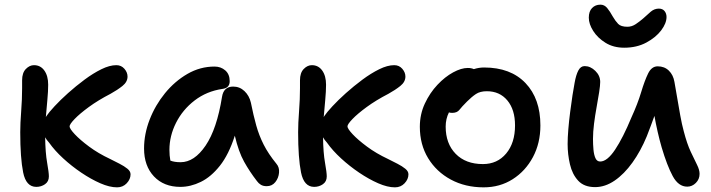

<svg xmlns="http://www.w3.org/2000/svg" viewBox="-20 -793 3056 825"><path d="M136 10Q92 10 79.5 -52Q67 -114 67 -225Q67 -263 71 -315Q75 -367 75 -414Q75 -422 75 -430.5Q75 -439 75 -448Q75 -480 91 -496.5Q107 -513 126 -513Q154 -513 170.5 -490Q187 -467 187 -429Q187 -401 183.5 -363.5Q180 -326 177 -290L180 -295Q190 -310 214.5 -336.5Q239 -363 272.5 -393Q306 -423 343 -450.5Q380 -478 415.5 -495.5Q451 -513 480 -513Q501 -513 514.5 -497.5Q528 -482 528 -464Q528 -441 506 -423.5Q484 -406 455 -390Q401 -362 361.5 -333Q322 -304 300.5 -281.5Q279 -259 279 -250Q279 -240 301.5 -216Q324 -192 363 -163Q402 -134 453 -110Q473 -100 493.5 -89.5Q514 -79 527.5 -68Q541 -57 541 -44Q541 -23 524.5 -5.5Q508 12 483 12Q451 12 411 -5.5Q371 -23 329.5 -51Q288 -79 251.5 -112.5Q215 -146 191 -180Q180 -192 174 -203Q175 -136 182.5 -94Q190 -52 190 -35Q190 -13 173.5 -1.5Q157 10 136 10Z M755 10Q684 10 641.5 -35Q599 -80 599 -155Q599 -217 623 -279Q647 -341 689 -392.5Q731 -444 785.5 -475.5Q840 -507 902 -507Q929 -507 948 -490.5Q967 -474 967 -444Q967 -415 936 -411Q868 -401 816.5 -361.5Q765 -322 736.5 -265.5Q708 -209 708 -149Q708 -136 709 -125Q710 -114 712 -103Q729 -96 756 -96Q815 -96 863.5 -167.5Q912 -239 934 -377Q941 -421 982 -421Q1010 -421 1030.5 -401.5Q1051 -382 1058 -352Q1069 -297 1081 -254Q1093 -211 1113 -171.5Q1133 -132 1168 -89Q1181 -74 1179 -51Q1177 -28 1163 -10.5Q1149 7 1126 7Q1111 7 1101 1Q1091 -5 1084 -15Q1053 -55 1029 -98Q1005 -141 989 -210Q963 -129 925 -81Q887 -33 843 -11.5Q799 10 755 10Z M1330 10Q1286 10 1273.5 -52Q1261 -114 1261 -225Q1261 -263 1265 -315Q1269 -367 1269 -414Q1269 -422 1269 -430.5Q1269 -439 1269 -448Q1269 -480 1285 -496.5Q1301 -513 1320 -513Q1348 -513 1364.5 -490Q1381 -467 1381 -429Q1381 -401 1377.5 -363.5Q1374 -326 1371 -290L1374 -295Q1384 -310 1408.5 -336.5Q1433 -363 1466.5 -393Q1500 -423 1537 -450.5Q1574 -478 1609.5 -495.5Q1645 -513 1674 -513Q1695 -513 1708.5 -497.5Q1722 -482 1722 -464Q1722 -441 1700 -423.5Q1678 -406 1649 -390Q1595 -362 1555.5 -333Q1516 -304 1494.5 -281.5Q1473 -259 1473 -250Q1473 -240 1495.5 -216Q1518 -192 1557 -163Q1596 -134 1647 -110Q1667 -100 1687.5 -89.5Q1708 -79 1721.5 -68Q1735 -57 1735 -44Q1735 -23 1718.5 -5.5Q1702 12 1677 12Q1645 12 1605 -5.5Q1565 -23 1523.5 -51Q1482 -79 1445.5 -112.5Q1409 -146 1385 -180Q1374 -192 1368 -203Q1369 -136 1376.5 -94Q1384 -52 1384 -35Q1384 -13 1367.5 -1.5Q1351 10 1330 10Z M2058 12Q1979 12 1917 -21.5Q1855 -55 1819.5 -113.5Q1784 -172 1784 -248Q1784 -302 1805.5 -348Q1827 -394 1859.5 -428.5Q1892 -463 1927 -482Q1962 -501 1990 -501Q2005 -501 2016 -496Q2038 -503 2060 -503Q2174 -503 2238 -436Q2302 -369 2302 -254Q2302 -178 2270 -118Q2238 -58 2183 -23Q2128 12 2058 12ZM1895 -249Q1895 -176 1938 -132Q1981 -88 2055 -88Q2117 -88 2155 -133.5Q2193 -179 2193 -254Q2193 -322 2160 -361.5Q2127 -401 2072 -401Q2043 -401 2025 -389Q2007 -377 1987 -357Q1964 -334 1954 -321Q1944 -308 1923 -308Q1915 -308 1909 -310Q1895 -282 1895 -249Z M2662 -588Q2616 -588 2582 -609Q2548 -630 2529 -660Q2510 -690 2510 -717Q2510 -744 2524 -758.5Q2538 -773 2560 -773Q2577 -773 2589 -758.5Q2601 -744 2613 -722Q2624 -703 2636 -690.5Q2648 -678 2676 -678Q2695 -678 2712 -689.5Q2729 -701 2744 -714Q2761 -730 2776.5 -743Q2792 -756 2811 -756Q2827 -756 2835.5 -745.5Q2844 -735 2844 -720Q2844 -693 2821 -662.5Q2798 -632 2757 -610Q2716 -588 2662 -588ZM2537 11Q2490 11 2464.5 -16.5Q2439 -44 2429 -87Q2419 -130 2419 -174Q2419 -201 2422 -237.5Q2425 -274 2430 -312.5Q2435 -351 2440 -384Q2445 -417 2449 -437Q2455 -471 2465 -490Q2475 -509 2492 -509Q2517 -509 2538 -488.5Q2559 -468 2559 -441Q2559 -426 2554.5 -397Q2550 -368 2543.5 -332.5Q2537 -297 2532.5 -261.5Q2528 -226 2528 -196Q2528 -173 2530 -150.5Q2532 -128 2538.5 -113.5Q2545 -99 2559 -99Q2589 -99 2623 -150Q2657 -201 2693 -288Q2720 -347 2735 -397Q2750 -447 2765 -477.5Q2780 -508 2806 -508Q2835 -508 2854 -489.5Q2873 -471 2878 -441Q2883 -413 2889.5 -374.5Q2896 -336 2903 -297Q2910 -258 2918 -229Q2932 -175 2948 -141Q2964 -107 2975 -85Q2986 -63 2986 -46Q2986 -23 2970 -7Q2954 9 2933 9Q2895 9 2870.5 -36.5Q2846 -82 2823 -160Q2814 -191 2806 -226Q2798 -261 2792 -295Q2785 -276 2777 -254Q2769 -232 2759 -207Q2733 -144 2697.5 -94.5Q2662 -45 2621 -17Q2580 11 2537 11Z"/></svg>

Font: Shantell Sans Normal
Style: Regular
Weight: 500
Designer: Stephen Nixon, Anya Danilova, Shantell Martin
Foundry: Arrow Type
Version: Version 1.009;[a7da0bfa3]